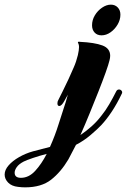

<svg xmlns="http://www.w3.org/2000/svg" viewBox="-206 -608 546 826"><path d="M231 -456Q212 -456 201 -468Q190 -480 190 -499Q190 -522 202 -542Q214 -562 233 -575Q252 -588 271 -588Q289 -588 300.5 -576Q312 -564 312 -545Q312 -523 300 -502.5Q288 -482 269.5 -469Q251 -456 231 -456ZM-98 198Q-105 198 -112.5 197.5Q-120 197 -128 196Q-156 193 -171 177.5Q-186 162 -186 143Q-186 123 -169 103.5Q-152 84 -124 68Q-96 52 -64 43L9 24Q31 -25 46 -73.5Q61 -122 70 -148Q72 -154 76.5 -168Q81 -182 86 -201L71 -174Q59 -152 49 -152Q41 -152 41 -164Q41 -172 46 -180Q51 -190 63 -214Q75 -238 89 -268Q100 -293 111 -317.5Q122 -342 129 -371Q134 -393 134 -406Q134 -415 131 -421Q129 -425 129 -425Q129 -430 138 -428Q201 -425 234.5 -412.5Q268 -400 268 -368Q268 -359 265 -348Q261 -331 248.5 -296Q236 -261 218 -215.5Q200 -170 180 -121Q160 -72 140 -27Q165 -44 188 -64.5Q211 -85 230 -110Q248 -132 264 -159.5Q280 -187 294 -215Q298 -223 306 -223Q313 -223 317.5 -217Q322 -211 317 -203Q298 -163 276 -129.5Q254 -96 230 -70Q212 -51 183 -26.5Q154 -2 121 15L88 78Q56 132 14 165Q-28 198 -98 198ZM-116 157Q-82 157 -54.5 127Q-27 97 -5 54Q-36 62 -64 71.5Q-92 81 -104 87Q-125 98 -134 111Q-143 124 -143 135Q-143 157 -116 157Z"/></svg>

Font: Praise
Style: Regular
Weight: 400
Designer: Robert E. Leuschke
Foundry: Robert E. Leuschke
Version: Version 1.100; ttfautohint (v1.8.3)